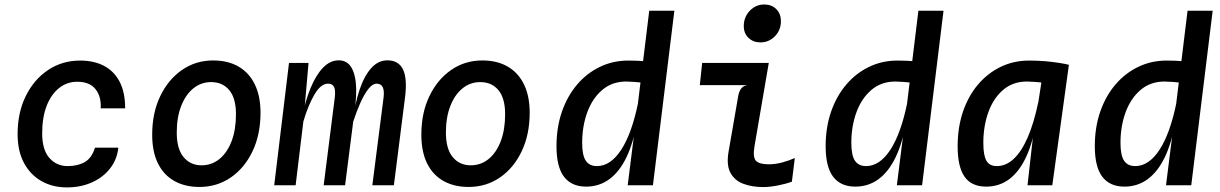

<svg xmlns="http://www.w3.org/2000/svg" viewBox="-20 -826 5440 856"><path d="M278.5 9.5Q214.5 9.5 165 -18.5Q115.5 -46.5 87.2 -99Q59 -151.5 58.5 -225.5Q58 -322.5 94.5 -397Q131 -471.5 194.2 -513.8Q257.5 -556 337 -556Q399.5 -556 444.5 -532Q489.5 -508 513.8 -460.8Q538 -413.5 538 -343H429Q432 -395 406.2 -428Q380.5 -461 326 -461.5Q279.5 -462 243.8 -433.8Q208 -405.5 188 -354Q168 -302.5 168 -231.5Q168 -158.5 200 -122Q232 -85.5 281.5 -85.5Q326 -85.5 357.5 -103.2Q389 -121 403.5 -167.5H507.5Q502 -115 470.8 -75Q439.5 -35 389.8 -12.8Q340 9.5 278.5 9.5Z M869 7.5Q805 7.5 757.5 -19Q710 -45.5 684.2 -97.5Q658.5 -149.5 658.5 -225.5Q658.5 -322 694 -396.5Q729.5 -471 791 -513.8Q852.5 -556.5 930.5 -556.5Q996.5 -556.5 1043.8 -529Q1091 -501.5 1116.2 -449.5Q1141.5 -397.5 1141.5 -323.5Q1141.5 -226.5 1106 -151.8Q1070.5 -77 1009 -34.8Q947.5 7.5 869 7.5ZM878.5 -89Q924 -89 958.5 -117.2Q993 -145.5 1012.5 -196.5Q1032 -247.5 1032 -317Q1032 -388 1002.2 -424Q972.5 -460 921 -460Q876.5 -460 842 -432Q807.5 -404 787.8 -353.5Q768 -303 768 -235Q768 -162 798.5 -125.5Q829 -89 878.5 -89Z M1202.5 0 1268.5 -545.5H1355.5L1333.5 -292.5L1325.5 -297Q1340.5 -374.5 1364.5 -433Q1388.5 -491.5 1420.2 -524.2Q1452 -557 1490 -557Q1529 -557 1548 -522.8Q1567 -488.5 1568 -428Q1569 -367.5 1553.5 -287.5L1557.5 -305.5L1518.5 0H1423L1472.5 -390.5Q1476.5 -423 1469.5 -438Q1462.5 -453 1442 -453Q1410.5 -453 1382.2 -405Q1354 -357 1332.5 -284.5L1298 0ZM1640 0 1690 -390.5Q1694 -422 1686.2 -437.5Q1678.5 -453 1659 -453Q1641 -453 1622.8 -430Q1604.5 -407 1587.2 -368.8Q1570 -330.5 1555 -284.5L1552 -281.5Q1562 -363 1582.8 -425Q1603.5 -487 1634.8 -522Q1666 -557 1707 -557Q1757.5 -557 1777 -515.8Q1796.5 -474.5 1785.5 -389.5L1736 0Z M2069 7.5Q2005 7.5 1957.5 -19Q1910 -45.5 1884.2 -97.5Q1858.5 -149.5 1858.5 -225.5Q1858.5 -322 1894 -396.5Q1929.5 -471 1991 -513.8Q2052.5 -556.5 2130.5 -556.5Q2196.5 -556.5 2243.8 -529Q2291 -501.5 2316.2 -449.5Q2341.5 -397.5 2341.5 -323.5Q2341.5 -226.5 2306 -151.8Q2270.5 -77 2209 -34.8Q2147.5 7.5 2069 7.5ZM2078.5 -89Q2124 -89 2158.5 -117.2Q2193 -145.5 2212.5 -196.5Q2232 -247.5 2232 -317Q2232 -388 2202.2 -424Q2172.5 -460 2121 -460Q2076.5 -460 2042 -432Q2007.5 -404 1987.8 -353.5Q1968 -303 1968 -235Q1968 -162 1998.5 -125.5Q2029 -89 2078.5 -89Z M2593 6Q2528 6 2494.5 -38Q2461 -82 2461 -174Q2461 -258 2485.2 -328Q2509.5 -398 2553 -449Q2596.5 -500 2654.8 -528Q2713 -556 2781.5 -556Q2821.5 -556 2858.2 -552.8Q2895 -549.5 2921.2 -545.2Q2947.5 -541 2956 -537L2914.5 -445.5Q2913.5 -448 2896.2 -451Q2879 -454 2855 -456.5Q2831 -459 2808 -460.8Q2785 -462.5 2772 -462.5Q2709 -462.5 2665 -425Q2621 -387.5 2598.2 -325.2Q2575.5 -263 2575.5 -189Q2575.5 -133 2591.8 -109.2Q2608 -85.5 2641 -85.5Q2702 -85.5 2749.5 -158.2Q2797 -231 2825 -368.5L2835.5 -341.5L2819.5 -282Q2804 -189.5 2773 -125Q2742 -60.5 2696.8 -27.2Q2651.5 6 2593 6ZM2778.5 0 2816 -299 2874.5 -778H2986.5L2891 0Z M3370 -637Q3338.5 -637 3317.2 -657Q3296 -677 3296 -710Q3296 -750 3322.8 -778Q3349.5 -806 3387.5 -806Q3419.5 -806 3440.5 -785.8Q3461.5 -765.5 3461.5 -731.5Q3461.5 -692 3435 -664.5Q3408.5 -637 3370 -637ZM3382.5 8Q3334 8 3295 -6.2Q3256 -20.5 3237 -54.8Q3218 -89 3228 -148.5L3271.5 -399.5Q3275.5 -420.5 3285.5 -432.5Q3295.5 -444.5 3312.5 -446.5H3100L3110.5 -545.5H3407.5L3344 -175.5Q3335.5 -125.5 3350 -109.5Q3364.5 -93.5 3407 -93.5Q3436.5 -93.5 3466.8 -101.5Q3497 -109.5 3523.5 -121.5L3510.5 -16Q3481.5 -5.5 3446.2 1.2Q3411 8 3382.5 8Z M3793 6Q3728 6 3694.5 -38Q3661 -82 3661 -174Q3661 -258 3685.2 -328Q3709.5 -398 3753 -449Q3796.5 -500 3854.8 -528Q3913 -556 3981.5 -556Q4021.5 -556 4058.2 -552.8Q4095 -549.5 4121.2 -545.2Q4147.5 -541 4156 -537L4114.5 -445.5Q4113.5 -448 4096.2 -451Q4079 -454 4055 -456.5Q4031 -459 4008 -460.8Q3985 -462.5 3972 -462.5Q3909 -462.5 3865 -425Q3821 -387.5 3798.2 -325.2Q3775.5 -263 3775.5 -189Q3775.5 -133 3791.8 -109.2Q3808 -85.5 3841 -85.5Q3902 -85.5 3949.5 -158.2Q3997 -231 4025 -368.5L4035.5 -341.5L4019.5 -282Q4004 -189.5 3973 -125Q3942 -60.5 3896.8 -27.2Q3851.5 6 3793 6ZM3978.5 0 4016 -299 4074.5 -778H4186.5L4091 0Z M4561 0 4585 -213.5 4628 -492 4655 -517 4745.5 -537 4671.5 0ZM4376.5 6Q4311.5 6 4280.5 -38Q4249.5 -82 4249.5 -174Q4249.5 -258 4273.2 -328Q4297 -398 4340.2 -449Q4383.5 -500 4441.5 -528Q4499.5 -556 4568 -556Q4608 -556 4643 -552.8Q4678 -549.5 4704.5 -545.2Q4731 -541 4745.5 -537L4713 -445.5Q4707.5 -448 4687.8 -451Q4668 -454 4643 -456.5Q4618 -459 4594.8 -460.8Q4571.5 -462.5 4558.5 -462.5Q4495.5 -462.5 4452 -425Q4408.5 -387.5 4386.2 -325.2Q4364 -263 4364 -189Q4364 -133 4377.8 -109.2Q4391.5 -85.5 4424.5 -85.5Q4465 -85.5 4499.8 -118Q4534.5 -150.5 4562 -213.8Q4589.5 -277 4608.5 -368.5L4619 -341.5L4600 -282Q4584.5 -189.5 4554.2 -125Q4524 -60.5 4479.5 -27.2Q4435 6 4376.5 6Z M4993 6Q4928 6 4894.5 -38Q4861 -82 4861 -174Q4861 -258 4885.2 -328Q4909.5 -398 4953 -449Q4996.5 -500 5054.8 -528Q5113 -556 5181.5 -556Q5221.5 -556 5258.2 -552.8Q5295 -549.5 5321.2 -545.2Q5347.5 -541 5356 -537L5314.5 -445.5Q5313.5 -448 5296.2 -451Q5279 -454 5255 -456.5Q5231 -459 5208 -460.8Q5185 -462.5 5172 -462.5Q5109 -462.5 5065 -425Q5021 -387.5 4998.2 -325.2Q4975.5 -263 4975.5 -189Q4975.5 -133 4991.8 -109.2Q5008 -85.5 5041 -85.5Q5102 -85.5 5149.5 -158.2Q5197 -231 5225 -368.5L5235.5 -341.5L5219.5 -282Q5204 -189.5 5173 -125Q5142 -60.5 5096.8 -27.2Q5051.5 6 4993 6ZM5178.5 0 5216 -299 5274.5 -778H5386.5L5291 0Z"/></svg>

Font: Spline Sans Mono Medium
Style: Italic
Weight: 500
Italic angle: -4°
Monospace: yes
Designer: Eben Sorkin, Mirko Velimirovic
Foundry: Sorkin Type
Version: Version 1.004